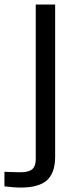

<svg xmlns="http://www.w3.org/2000/svg" viewBox="-102 -620 318 846"><path d="M-11.5 206.5Q-26.5 206.5 -46.8 204.8Q-67 203 -82.5 201V137Q-69 137.5 -50.2 138.2Q-31.5 139 -12.5 139Q24 139 39.8 125.8Q55.5 112.5 55.5 81V-600H141V73Q140 144 104 175.2Q68 206.5 -11.5 206.5Z"/></svg>

Font: Big Shoulders
Style: Regular
Weight: 400
Designer: Patric King
Foundry: XO Type Co
Version: Version 2.002